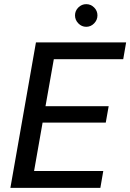

<svg xmlns="http://www.w3.org/2000/svg" viewBox="-20 -904 627 924"><path d="M30 0 153 -700H587L573 -619H239L199 -393H503L489 -314H185L144 -81H477L463 0ZM395 -775Q373 -775 357 -791.5Q341 -808 341 -830Q341 -852 357 -868Q373 -884 395 -884Q417 -884 433 -868Q449 -852 449 -830Q449 -808 433 -791.5Q417 -775 395 -775Z"/></svg>

Font: DM Sans 11pt Medium
Style: Italic
Weight: 500
Italic angle: -10°
Version: Version 4.004;gftools[0.9.30]